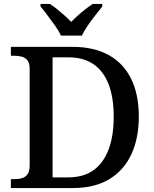

<svg xmlns="http://www.w3.org/2000/svg" viewBox="-20 -951 778 971"><path d="M35 0V-45H55Q76 -45 93 -50.5Q110 -56 120 -71Q130 -86 130 -114V-603Q130 -631 119.5 -645Q109 -659 91.5 -664Q74 -669 53 -669H35V-714H348Q453 -714 528 -673.5Q603 -633 642.5 -554Q682 -475 682 -361Q682 -252 644.5 -171Q607 -90 533 -45Q459 0 348 0ZM325 -54Q402 -54 452.5 -90Q503 -126 529 -194.5Q555 -263 555 -361Q555 -459 529 -525.5Q503 -592 452.5 -626.5Q402 -661 326 -661H246V-54ZM288 -771Q278 -794 259 -820.5Q240 -847 220.5 -873Q201 -899 185 -918V-931H232Q250 -920 269 -904.5Q288 -889 306.5 -872.5Q325 -856 340 -840Q355 -856 373.5 -872.5Q392 -889 412 -904.5Q432 -920 449 -931H497V-918Q482 -899 461.5 -873Q441 -847 423 -820.5Q405 -794 394 -771Z"/></svg>

Font: Noto Serif Khmer Medium
Style: Regular
Weight: 500
Version: Version 2.003